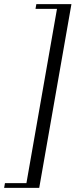

<svg xmlns="http://www.w3.org/2000/svg" viewBox="-74 -760 379 930"><path d="M-54 150 -50 127H54L202 -717H98L102 -740H272L116 150Z"/></svg>

Font: Spectral SC ExtraBold
Style: Italic
Weight: 800
Italic angle: -10°
Designer: Jean-Baptiste Levee
Foundry: Production Type
Version: Version 2.001